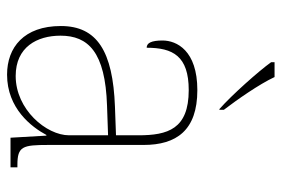

<svg xmlns="http://www.w3.org/2000/svg" viewBox="-150 -656 816 557"><g transform="rotate(90 258.5 -378.0)"><path d="M297 -606H299V-619C270 -657 225 -721 204 -766H161V-756C186 -721 256 -642 297 -606ZM197 10C295 10 349 -61 372 -104H374L380 0H466V-20H459C405 -20 401 -35 401 -110V-386C401 -481 359 -542 242 -542C127 -542 98 -482 98 -441C98 -409 105 -395 119 -395C119 -471 143 -517 242 -517C355 -517 373 -456 373 -371V-306L290 -303C129 -297 56 -251 56 -146C56 -39 118 10 197 10ZM201 -15C117 -15 84 -77 84 -145C84 -225 131 -275 287 -280L373 -283V-170C373 -104 298 -15 201 -15Z"/></g></svg>

Font: Noto Serif Gurmukhi Thin
Style: Regular
Weight: 100
Designer: Vaibhav Singh and the Monotype Design Team
Foundry: Monotype Imaging Inc.
Version: Version 2.004